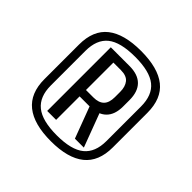

<svg xmlns="http://www.w3.org/2000/svg" viewBox="-152 -978 896 896"><g transform="rotate(45 295.5 -530.0)"><path d="M296 -232Q184 -232 127 -277.5Q70 -323 70 -416V-644Q70 -738 127 -783Q184 -828 296 -828Q408 -828 464.5 -783Q521 -738 521 -644V-416Q521 -323 464.5 -277.5Q408 -232 296 -232ZM304 -488H363L426 -320H367ZM296 -271Q392 -271 435.5 -306.5Q479 -342 479 -416V-644Q479 -719 435.5 -754Q392 -789 296 -789Q199 -789 155.5 -754Q112 -719 112 -644V-416Q112 -342 156 -306.5Q200 -271 296 -271ZM184 -740H307Q363 -740 391.5 -711.5Q420 -683 420 -627V-585Q420 -531 391.5 -503Q363 -475 307 -475H241V-517H292Q327 -517 344.5 -534.5Q362 -552 362 -589V-624Q362 -658 346 -678Q330 -698 292 -698H230L243 -714V-320H184Z"/></g></svg>

Font: Pathway Extreme Condensed
Style: Regular
Weight: 400
Width: 3
Version: Version 1.001;gftools[0.9.26]